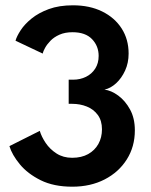

<svg xmlns="http://www.w3.org/2000/svg" viewBox="-20 -692 570 724"><path d="M38.5 -538.5Q43 -555 58 -578Q73 -601 99.2 -622.2Q125.5 -643.5 164.2 -657.8Q203 -672 255 -672Q318 -672 365.2 -648.8Q412.5 -625.5 438.8 -584.5Q465 -543.5 465 -490Q465 -455 451.8 -426Q438.5 -397 417.8 -378Q397 -359 374 -354Q399.5 -351 426 -331.5Q452.5 -312 470.5 -279Q488.5 -246 488.5 -200.5Q488.5 -139 458.2 -91Q428 -43 374.8 -15.5Q321.5 12 252.5 12Q182.5 12 133.2 -12.5Q84 -37 54.8 -72.5Q25.5 -108 15.5 -141L130 -198.5Q136.5 -176.5 152.2 -153Q168 -129.5 193.2 -113.2Q218.5 -97 252 -97Q287.5 -97 312.5 -111Q337.5 -125 351 -149.2Q364.5 -173.5 364.5 -204.5Q364.5 -237 348.8 -258.5Q333 -280 307.5 -290.2Q282 -300.5 252 -300.5H239V-391.5H256Q282 -391.5 304 -402.2Q326 -413 339 -433.2Q352 -453.5 352 -481Q352 -518.5 327 -544.5Q302 -570.5 253.5 -570.5Q225 -570.5 204.2 -561.2Q183.5 -552 170.2 -538.2Q157 -524.5 149.8 -511.2Q142.5 -498 141 -490Z"/></svg>

Font: League Spartan Thin SemiBold
Style: Regular
Weight: 600
Version: Version 2.002